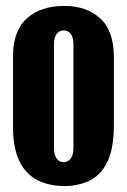

<svg xmlns="http://www.w3.org/2000/svg" viewBox="-20 -618 430 651"><path d="M196 13Q144 12 105.5 -8Q67 -28 45.5 -72Q24 -116 24 -192V-425Q24 -514 71.5 -556Q119 -598 198 -598Q273 -598 319.5 -556Q366 -514 366 -425V-193Q366 -116 345 -71Q324 -26 285.5 -6.5Q247 13 196 13ZM195 -68Q210 -68 219.5 -80Q229 -92 229 -118V-466Q229 -492 219.5 -503.5Q210 -515 195 -515Q182 -515 172.5 -503.5Q163 -492 163 -466V-118Q163 -92 172.5 -80Q182 -68 195 -68Z"/></svg>

Font: Alumni Sans ExtraBold
Style: Regular
Weight: 800
Designer: Robert E. Leuschke
Foundry: Robert E. Leuschke
Version: Version 1.018